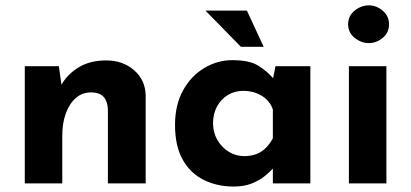

<svg xmlns="http://www.w3.org/2000/svg" viewBox="-20 -683 1530 715"><path d="M199.2 -436.5 210 -359.4 208 -366.2Q231.4 -407.2 273.4 -432.6Q315.4 -458 376 -458Q437.5 -458 479.5 -421.4Q521.5 -384.8 522.5 -327.1V0H381.8V-275.4Q380.9 -304.7 366.2 -321.8Q351.6 -338.9 318.4 -338.9Q286.1 -338.9 262.2 -317.9Q238.3 -296.9 225.1 -260.7Q211.9 -224.6 211.9 -177.7V0H72.3V-436.5Z M849.6 11.7Q789.1 11.7 739.3 -12.7Q689.5 -37.1 660.6 -87.9Q631.8 -138.7 631.8 -217.8Q631.8 -292 661.6 -346.2Q691.4 -400.4 740.7 -429.7Q790 -459 844.7 -459Q910.2 -459 943.4 -437.5Q976.6 -416 999 -389.6L993.2 -373L1005.9 -436.5H1135.7V0H996.1V-94.7L1006.8 -65.4Q1004.9 -65.4 994.6 -53.7Q984.4 -42 964.8 -26.4Q945.3 -10.7 917 0.5Q888.7 11.7 849.6 11.7ZM889.6 -101.6Q915 -101.6 935.1 -109.4Q955.1 -117.2 969.7 -131.8Q984.4 -146.5 996.1 -168V-275.4Q988.3 -297.9 972.2 -313Q956.1 -328.1 934.1 -336.4Q912.1 -344.7 884.8 -344.7Q854.5 -344.7 829.1 -329.6Q803.7 -314.5 788.6 -287.1Q773.4 -259.8 773.4 -224.6Q773.4 -189.5 789.6 -161.6Q805.7 -133.8 832 -117.7Q858.4 -101.6 889.6 -101.6ZM745.1 -643.6H899.4L961.9 -508.8H877Z M1279.3 -436.5H1418.9V0H1279.3ZM1276.4 -592.8Q1276.4 -624 1300.8 -643.6Q1325.2 -663.1 1353.5 -663.1Q1381.8 -663.1 1405.3 -643.1Q1428.7 -623 1428.7 -592.8Q1428.7 -561.5 1405.3 -542Q1381.8 -522.5 1353.5 -522.5Q1325.2 -522.5 1300.8 -542Q1276.4 -561.5 1276.4 -592.8Z"/></svg>

Font: Josefin Sans CFJ
Style: Bold
Weight: 700
Designer: Santiago Orozco
Foundry: Typemade
Version: Version 2.001